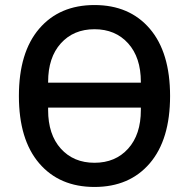

<svg xmlns="http://www.w3.org/2000/svg" viewBox="-20 -730 750 762"><path d="M574.5 -82Q494 12 355 12Q216 12 135.5 -82Q55 -176 55 -349Q55 -522 135.5 -616Q216 -710 355 -710Q494 -710 574.5 -616Q655 -522 655 -349Q655 -176 574.5 -82ZM539 -293V-303H171V-293Q171 -196 221.5 -140Q272 -84 355 -84Q438 -84 488.5 -140Q539 -196 539 -293ZM171 -405V-402H539V-405Q539 -502 488.5 -558Q438 -614 355 -614Q272 -614 221.5 -558Q171 -502 171 -405Z"/></svg>

Font: IBM Plex Sans Medm
Style: Regular
Weight: 500
Designer: Mike Abbink, Paul van der Laan, Pieter van Rosmalen
Foundry: Bold Monday
Version: Version 3.005